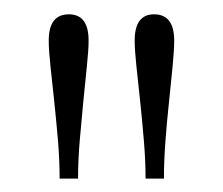

<svg xmlns="http://www.w3.org/2000/svg" viewBox="-20 -769 319 275"><path d="M229.5 -710.9Q229.5 -697.8 227.3 -674.8Q225.1 -651.9 222.2 -624.3Q219.2 -596.7 217 -567.6Q214.8 -538.6 214.8 -513.2H188.5Q188.5 -539.1 186 -568.1Q183.6 -597.2 180.7 -624.5Q177.7 -651.9 175.3 -674.8Q172.9 -697.8 172.9 -710.9Q172.9 -748.5 200.7 -748.5Q229.5 -748.5 229.5 -710.9ZM106.9 -710.9Q106.9 -697.8 104.5 -674.8Q102.1 -651.9 99.4 -624.3Q96.7 -596.7 94.2 -567.6Q91.8 -538.6 91.8 -513.2H65.4Q65.4 -539.1 63 -568.1Q60.5 -597.2 57.6 -624.5Q54.7 -651.9 52.2 -674.8Q49.8 -697.8 49.8 -710.9Q49.8 -748.5 78.6 -748.5Q106.9 -748.5 106.9 -710.9Z"/></svg>

Font: XB Niloofar
Style: Regular
Weight: 400
Designer: Behnam
Foundry: Irmug
Version: Version 7.201 2008